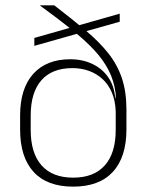

<svg xmlns="http://www.w3.org/2000/svg" viewBox="-20 -684 546 716"><path d="M253 12Q155.5 12 105.2 -43Q55 -98 55 -201V-253.5Q55 -354 104 -408.5Q153 -463 242 -463Q288.5 -463 325.2 -445.2Q362 -427.5 384.2 -395Q406.5 -362.5 409.5 -318L421 -317.5L411.5 -269Q410 -309 397 -339.2Q384 -369.5 362 -389.5Q340 -409.5 311.5 -419.8Q283 -430 250 -430Q174 -430 134.2 -384.5Q94.5 -339 94.5 -253.5V-199.5Q94.5 -113 135 -67.2Q175.5 -21.5 253 -21.5Q330 -21.5 370.8 -67.2Q411.5 -113 411.5 -199.5Q411.5 -225.5 411.5 -251Q411.5 -276.5 411.5 -303.5Q411 -312.5 411 -319.2Q411 -326 411.5 -334.5Q405.5 -382 385.5 -421.2Q365.5 -460.5 330.8 -497.8Q296 -535 245.8 -575Q195.5 -615 129 -663.5V-664H182.5Q249.5 -612.5 300 -570Q350.5 -527.5 384 -485.2Q417.5 -443 434.5 -392.5Q451.5 -342 451.5 -275V-201.5Q451.5 -98 400.8 -43Q350 12 253 12ZM108 -513V-542.5L426.5 -633V-603Z"/></svg>

Font: Anek Odia ExtraLight
Style: Regular
Weight: 250
Designer: Yesha Goshar & Mahesh Sahu (Odia), Yesha Goshar (Latin)
Foundry: Ek Type
Version: Version 1.003